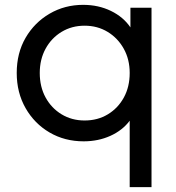

<svg xmlns="http://www.w3.org/2000/svg" viewBox="-20 -571 724 792"><path d="M515 201V-73Q485 -33 435 -10.5Q385 12 325 12Q247 12 184.5 -24.5Q122 -61 85.5 -125Q49 -189 49 -270Q49 -352 85.5 -415Q122 -478 184.5 -514.5Q247 -551 323 -551Q386 -551 437.5 -526Q489 -501 518 -458V-539H605V201ZM329 -74Q383 -74 425 -99.5Q467 -125 491 -169Q515 -213 515 -270Q515 -326 490.5 -370Q466 -414 424 -439.5Q382 -465 329 -465Q276 -465 234 -439.5Q192 -414 168 -370Q144 -326 144 -270Q144 -213 168 -169Q192 -125 234 -99.5Q276 -74 329 -74Z"/></svg>

Font: Plus Jakarta Text
Style: Regular
Weight: 400
Designer: Gumpita Rahayu
Foundry: Tokotype Studio
Version: Version 1.000